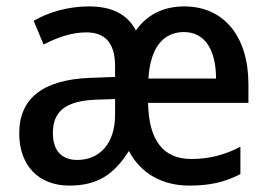

<svg xmlns="http://www.w3.org/2000/svg" viewBox="-20 -569 840 599"><path d="M555 -549C488 -549 438 -522 404 -474C377 -525 329 -549 257 -549C193 -549 131 -531 85 -504L116 -430C160 -453 205 -468 249 -468C306 -468 339 -437 339 -363V-329L259 -326C114 -320 40 -262 40 -153C40 -51 102 10 196 10C287 10 337 -27 382 -98C420 -26 488 10 571 10C636 10 682 -1 730 -26V-111C681 -86 634 -73 577 -73C490 -73 444 -130 442 -248H755V-307C755 -452 681 -549 555 -549ZM554 -469C622 -469 654 -409 654 -324H443C449 -420 489 -469 554 -469ZM279 -258 339 -260V-211C339 -119 289 -70 221 -70C175 -70 145 -96 145 -154C145 -219 181 -254 279 -258Z"/></svg>

Font: Noto Sans Arabic SemCond Med
Style: Regular
Weight: 500
Width: 4
Designer: Monotype Design Team, Nadine Chahine, Nizar Qandah and Khaled Hosny
Foundry: Monotype Imaging Inc.
Version: Version 2.012